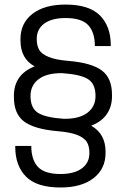

<svg xmlns="http://www.w3.org/2000/svg" viewBox="-20 -811 553 842"><path d="M471.2 -389.2Q471.2 -343.3 448 -310.1Q424.8 -276.9 379.9 -259.8Q442.9 -224.1 442.9 -146V-140.1Q442.9 -70.8 390.4 -29.8Q337.9 11.2 245.1 11.2Q141.6 11.2 94.2 -36.4Q46.9 -84 46.9 -167V-170.9H117.2Q117.2 -110.8 146.2 -79.3Q175.3 -47.9 245.1 -47.9Q305.2 -47.9 338.6 -72.3Q372.1 -96.7 372.1 -140.1Q372.1 -169.4 361.1 -188Q350.1 -206.5 318.8 -219Q287.6 -231.4 231.9 -235.8Q130.4 -244.6 85.7 -278.1Q41 -311.5 41 -384.8V-391.1Q41 -483.9 131.8 -520Q69.8 -553.7 69.8 -633.8V-640.1Q69.8 -709.5 122.3 -750.2Q174.8 -791 267.1 -791Q370.6 -791 418.2 -743.4Q465.8 -695.8 465.8 -612.8V-608.9H396Q396 -669.4 366.9 -700.7Q337.9 -731.9 267.1 -731.9Q207.5 -731.9 174.3 -707.8Q141.1 -683.6 141.1 -640.1Q141.1 -610.8 151.9 -592.3Q162.6 -573.7 193.8 -561Q225.1 -548.3 280.8 -543.9Q382.3 -535.2 426.8 -501.7Q471.2 -468.3 471.2 -395ZM398.9 -390.1Q398.9 -443.4 365.7 -464.1Q332.5 -484.9 252 -490.2H249Q184.1 -490.2 148.9 -463.4Q113.8 -436.5 113.8 -390.1Q113.8 -336.9 146.7 -316.2Q179.7 -295.4 259.8 -290H264.2Q329.1 -290 364 -316.9Q398.9 -343.8 398.9 -390.1Z"/></svg>

Font: Cooper Hewitt
Style: Book
Weight: 705
Designer: Village Type and Design LLC
Foundry: Cooper Hewitt Smithsonian Design Museum
Version: 1.000